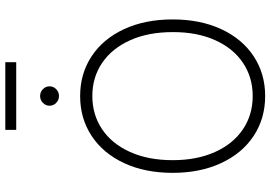

<svg xmlns="http://www.w3.org/2000/svg" viewBox="-174 -878 1061 754"><g transform="rotate(-90 357.0 -500.5)"><path d="M357.4 9.8Q269 9.8 200.7 -35.4Q132.3 -80.6 94 -163.1Q55.7 -245.6 55.7 -353.5Q55.7 -461.9 94 -544.2Q132.3 -626.5 200.7 -671.6Q269 -716.8 357.4 -716.8Q445.3 -716.8 513.7 -671.6Q582 -626.5 620.1 -544.2Q658.2 -461.9 658.2 -353.5Q658.2 -245.1 620.1 -162.8Q582 -80.6 513.7 -35.4Q445.3 9.8 357.4 9.8ZM357.4 -668.9Q284.2 -668.9 227.1 -630.6Q169.9 -592.3 137.7 -520.8Q105.5 -449.2 105.5 -353.5Q105.5 -258.3 137.5 -187.3Q169.4 -116.2 226.6 -77.6Q283.7 -39.1 357.4 -39.1Q430.7 -39.1 487.8 -77.4Q544.9 -115.7 576.9 -187Q608.9 -258.3 608.4 -353.5Q608.4 -449.2 576.4 -520.5Q544.4 -591.8 487.5 -630.4Q430.7 -668.9 357.4 -668.9ZM319.3 -836.9Q319.3 -852.1 330.6 -863Q341.8 -874 357.4 -874Q373 -874 384.3 -863Q395.5 -852.1 395.5 -836.9Q395.5 -821.8 384.3 -810.8Q373 -799.8 357.4 -799.8Q341.8 -799.8 330.6 -810.8Q319.3 -821.8 319.3 -836.9ZM490.2 -967.8H224.6V-1010.7H490.2Z"/></g></svg>

Font: Pretendard ExtraLight
Style: Regular
Weight: 200
Designer: Base glyphs from Inter by Rasmus Andersson; Hangeul glyphs from Noto Sans CJK(Source Han Sans) by Jang Soo-young and Kan
Foundry: Kil Hyung-jin
Version: Version 1.309